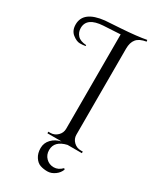

<svg xmlns="http://www.w3.org/2000/svg" viewBox="-273 -798 889 1057"><g transform="rotate(30 171.5 -269.0)"><path d="M169 75Q169 105 189 125Q209 145 238 145Q267 145 291 120L297 126Q288 150 267 165Q244 182 219 182Q194 182 173.5 175Q153 168 138 145Q123 122 123 89Q123 56 146 32Q169 8 205 0H115V-10H128Q154 -10 173 -28.5Q192 -47 192 -73V-673L85 -667Q-16 -661 -16 -594Q-16 -567 1.5 -548Q19 -529 57 -527V-521Q42 -518 21.5 -518Q1 -518 -24.5 -538Q-50 -558 -50 -597Q-50 -682 79 -696Q80 -696 178.5 -702.5Q277 -709 334 -720L336 -710Q293 -703 275 -681Q257 -659 257 -620V-73Q257 -47 276 -28.5Q295 -10 321 -10H334V0H243Q169 17 169 75Z"/></g></svg>

Font: Cinzel Decorative
Style: Regular
Weight: 400
Designer: Natanael Gama
Version: Version 1.001;PS 001.001;hotconv 1.0.56;makeotf.lib2.0.21325